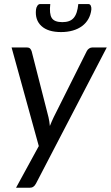

<svg xmlns="http://www.w3.org/2000/svg" viewBox="-20 -736 536 928"><path d="M36 0ZM154 151Q148.5 161.5 141.2 166.5Q134 171.5 123 171.5H57.5L167.5 -30L36 -506.5H109.5Q120.5 -506.5 125.5 -501.2Q130.5 -496 133 -488L214.5 -169Q217 -158.5 218.5 -148Q220 -137.5 221 -127Q225 -137.5 229.8 -148.2Q234.5 -159 239.5 -169.5L399.5 -489Q403.5 -497 410.8 -501.8Q418 -506.5 425.5 -506.5H496ZM281 -629Q299.5 -629 313 -633.8Q326.5 -638.5 335.8 -649Q345 -659.5 350.5 -676Q356 -692.5 358.5 -716.5H406.5Q415.5 -716.5 419 -708Q422.5 -699.5 421.5 -689.5Q418.5 -664.5 407.2 -644.5Q396 -624.5 377 -610.2Q358 -596 332.2 -588.5Q306.5 -581 275 -581Q212 -581 180.2 -610.2Q148.5 -639.5 154 -689.5Q155 -699.5 160.5 -708Q166 -716.5 174.5 -716.5H223Q217.5 -669 230.2 -649Q243 -629 281 -629Z"/></svg>

Font: Lato
Style: Italic
Weight: 400
Italic angle: -7°
Designer: Lukasz Dziedzic
Foundry: tyPoland Lukasz Dziedzic
Version: Version 2.007; 2014-02-27